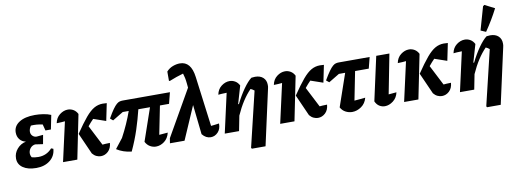

<svg xmlns="http://www.w3.org/2000/svg" viewBox="-71 -1235 5039 1866"><g transform="rotate(-10 2448.0 -302.0)"><path d="M195 11Q112 11 63.5 -22.5Q15 -56 15 -114Q15 -166 50 -207Q85 -248 138 -259Q100 -267 78 -295Q56 -323 56 -363Q56 -426 113 -462.5Q170 -499 268 -499Q309 -499 351 -492.5Q393 -486 426 -472L398 -333H344L328 -395Q266 -408 213 -404Q193 -375 193 -346Q193 -322 209.5 -305.5Q226 -289 250 -289L314 -295L298 -206L222 -217Q194 -213 176.5 -193.5Q159 -174 156 -148.5Q153 -123 167 -100Q194 -91 233 -91Q314 -91 368 -152L389 -144Q384 -74 330.5 -31.5Q277 11 195 11Z M459 0 546 -388Q530 -386 511 -385Q492 -384 464 -383Q474 -436 512.5 -465.5Q551 -495 593 -495Q622 -495 647.5 -480Q673 -465 688 -435L600 0ZM749 -35 656 -244Q721 -340 766.5 -394Q812 -448 852 -470.5Q892 -493 937 -493Q957 -493 977 -491L942 -321L820 -363Q793 -336 764 -300L866 -101Q879 -102 896 -103.5Q913 -105 940 -105Q936 -52 904.5 -22.5Q873 7 832 7Q811 7 789 -3Q767 -13 749 -35Z M1134 15Q1049 5 988 -35L1064 -132Q1131 -257 1174 -379H1115L1009 -315L982 -338Q1013 -393 1035 -423.5Q1057 -454 1073.5 -468Q1090 -482 1104.5 -485.5Q1119 -489 1136 -489H1600L1572 -379H1482L1426 -99Q1447 -101 1468.5 -102.5Q1490 -104 1511 -106Q1498 -51 1459 -21.5Q1420 8 1376 8Q1346 8 1318 -8Q1290 -24 1273 -57L1384 -379H1269Q1245 -281 1213.5 -184.5Q1182 -88 1134 15Z M1514 0 1522 -49 1781 -502 1777 -543Q1774 -575 1769 -599.5Q1764 -624 1757 -645Q1687 -625 1621 -598H1610V-691Q1637 -721 1673 -734.5Q1709 -748 1743 -748Q1853 -748 1873 -591L1937 -97Q1957 -99 1976.5 -101.5Q1996 -104 2017 -107Q2018 -53 1987.5 -21Q1957 11 1916 11Q1868 11 1832 -34L1800 -327L1658 0Z M2055 0 2142 -388Q2133 -387 2121 -387Q2107 -387 2091.5 -386Q2076 -385 2059 -383Q2069 -436 2107.5 -465.5Q2146 -495 2189 -495Q2217 -495 2242.5 -480.5Q2268 -466 2284 -435L2233 -260L2240 -258Q2280 -339 2323.5 -400.5Q2367 -462 2404 -490Q2424 -493 2440 -493Q2491 -493 2520 -466Q2549 -439 2549 -394Q2549 -386 2548.5 -376.5Q2548 -367 2545 -358L2424 190H2289L2283 180L2413 -362Q2396 -376 2377 -384Q2334 -340 2296 -281Q2258 -222 2225 -148L2196 0Z M2602 0 2689 -388Q2673 -386 2654 -385Q2635 -384 2607 -383Q2617 -436 2655.5 -465.5Q2694 -495 2736 -495Q2765 -495 2790.5 -480Q2816 -465 2831 -435L2743 0ZM2892 -35 2799 -244Q2864 -340 2909.5 -394Q2955 -448 2995 -470.5Q3035 -493 3080 -493Q3100 -493 3120 -491L3085 -321L2963 -363Q2936 -336 2907 -300L3009 -101Q3022 -102 3039 -103.5Q3056 -105 3083 -105Q3079 -52 3047.5 -22.5Q3016 7 2975 7Q2954 7 2932 -3Q2910 -13 2892 -35Z M3142 -315 3114 -338Q3146 -393 3168 -423.5Q3190 -454 3206.5 -468Q3223 -482 3237.5 -485.5Q3252 -489 3268 -489H3571L3543 -379H3408L3352 -97Q3379 -99 3406 -101.5Q3433 -104 3460 -107Q3446 -52 3403 -22Q3360 8 3312 8Q3279 8 3248 -8Q3217 -24 3199 -57L3310 -379H3248Z M3768 -106Q3757 -53 3717 -22.5Q3677 8 3635 8Q3606 8 3581 -7.5Q3556 -23 3541 -56L3636 -489H3766L3690 -99Q3730 -102 3768 -106Z M3825 0 3912 -388Q3896 -386 3877 -385Q3858 -384 3830 -383Q3840 -436 3878.5 -465.5Q3917 -495 3959 -495Q3988 -495 4013.5 -480Q4039 -465 4054 -435L3966 0ZM4115 -35 4022 -244Q4087 -340 4132.5 -394Q4178 -448 4218 -470.5Q4258 -493 4303 -493Q4323 -493 4343 -491L4308 -321L4186 -363Q4159 -336 4130 -300L4232 -101Q4245 -102 4262 -103.5Q4279 -105 4306 -105Q4302 -52 4270.5 -22.5Q4239 7 4198 7Q4177 7 4155 -3Q4133 -13 4115 -35Z M4376 0 4463 -388Q4454 -387 4442 -387Q4428 -387 4412.5 -386Q4397 -385 4380 -383Q4390 -436 4428.5 -465.5Q4467 -495 4510 -495Q4538 -495 4563.5 -480.5Q4589 -466 4605 -435L4554 -260L4561 -258Q4601 -339 4644.5 -400.5Q4688 -462 4725 -490Q4745 -493 4761 -493Q4812 -493 4841 -466Q4870 -439 4870 -394Q4870 -386 4869.5 -376.5Q4869 -367 4866 -358L4745 190H4610L4604 180L4734 -362Q4717 -376 4698 -384Q4655 -340 4617 -281Q4579 -222 4546 -148L4517 0ZM4728 -533 4677 -555 4742 -783 4756 -794 4854 -744Q4799 -636 4728 -533Z"/></g></svg>

Font: Piazzolla
Style: Bold Italic
Weight: 700
Italic angle: -11.3°
Designer: Juan Pablo del Peral
Foundry: Huerta Tipografica
Version: Version 1.330